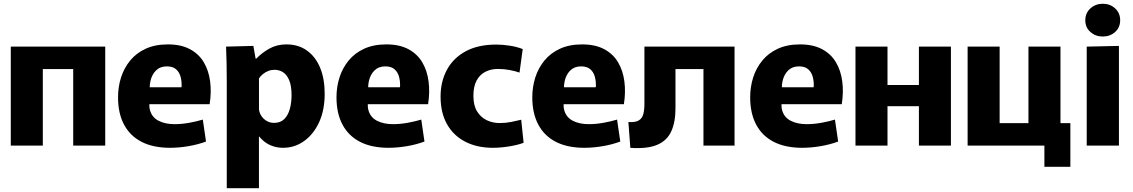

<svg xmlns="http://www.w3.org/2000/svg" viewBox="-20 -765 5955 1009"><path d="M364.7 0V-520H533V0ZM36.7 0V-520H205V0ZM136.3 -402V-520H453.7V-402Z M873.8 11.7Q785.2 11.7 724.3 -19.5Q663.5 -50.7 631.9 -110.1Q600.3 -169.5 600.3 -253.7Q600.3 -308 615.9 -357.4Q631.5 -406.8 663.8 -446.5Q696.2 -486.2 745.7 -508.9Q795.2 -531.7 862.3 -531.7Q931.3 -531.7 978.2 -506.6Q1025 -481.5 1050.9 -437.9Q1076.8 -394.3 1084.2 -337.6Q1091.7 -280.8 1081.7 -217.5H689.5L780.3 -284.8Q757.7 -224.2 768.1 -186.2Q778.5 -148.3 813.2 -130.4Q847.8 -112.5 897.3 -112.5Q934.5 -112.5 974.6 -119.7Q1014.7 -127 1045.8 -136.5L1062.7 -21.2Q1020.3 -5.3 970.1 3.2Q919.8 11.7 873.8 11.7ZM690.5 -306.3H933.5Q934.5 -310.7 934.5 -313.7Q934.5 -316.7 934.5 -319.5Q934.5 -344.8 927.5 -366.6Q920.5 -388.3 903.6 -402.3Q886.7 -416.2 857 -416.2Q821.8 -416.2 800 -394.8Q778.2 -373.3 770.6 -339.3Q763 -305.3 770.3 -268.3Z M1171.7 -336.7Q1171.7 -382.2 1170.8 -431.1Q1169.8 -480 1168 -520L1311.5 -523.8L1323.3 -456.8H1326.8Q1355.8 -487.3 1395.5 -509.5Q1435.2 -531.7 1485.3 -531.7Q1547.7 -531.7 1592.8 -499.6Q1638 -467.5 1662.2 -409.2Q1686.3 -351 1686.3 -272.5Q1686.3 -186.5 1657.1 -122.8Q1627.8 -59.2 1578.2 -23.8Q1528.7 11.7 1467.7 11.7Q1441.2 11.7 1417.9 4.4Q1394.7 -2.8 1376.1 -15.8Q1357.5 -28.8 1342.7 -47H1340.8V224H1171.7ZM1420 -119.2Q1454.3 -119.2 1474.4 -139.7Q1494.5 -160.3 1503.3 -193.3Q1512.2 -226.3 1512.2 -264.2Q1512.2 -314.7 1499.6 -343.9Q1487 -373.2 1466.8 -385.8Q1446.5 -398.3 1422.7 -398.3Q1405.7 -398.3 1389.9 -392.1Q1374.2 -385.8 1361.6 -375.6Q1349 -365.3 1341 -353.3V-190Q1343 -172 1353.6 -155.7Q1364.2 -139.5 1381.7 -129.3Q1399.2 -119.2 1420 -119.2Z M2021.8 11.7Q1933.2 11.7 1872.3 -19.5Q1811.5 -50.7 1779.9 -110.1Q1748.3 -169.5 1748.3 -253.7Q1748.3 -308 1763.9 -357.4Q1779.5 -406.8 1811.8 -446.5Q1844.2 -486.2 1893.7 -508.9Q1943.2 -531.7 2010.3 -531.7Q2079.3 -531.7 2126.2 -506.6Q2173 -481.5 2198.9 -437.9Q2224.8 -394.3 2232.2 -337.6Q2239.7 -280.8 2229.7 -217.5H1837.5L1928.3 -284.8Q1905.7 -224.2 1916.1 -186.2Q1926.5 -148.3 1961.2 -130.4Q1995.8 -112.5 2045.3 -112.5Q2082.5 -112.5 2122.6 -119.7Q2162.7 -127 2193.8 -136.5L2210.7 -21.2Q2168.3 -5.3 2118.1 3.2Q2067.8 11.7 2021.8 11.7ZM1838.5 -306.3H2081.5Q2082.5 -310.7 2082.5 -313.7Q2082.5 -316.7 2082.5 -319.5Q2082.5 -344.8 2075.5 -366.6Q2068.5 -388.3 2051.6 -402.3Q2034.7 -416.2 2005 -416.2Q1969.8 -416.2 1948 -394.8Q1926.2 -373.3 1918.6 -339.3Q1911 -305.3 1918.3 -268.3Z M2570.3 11.7Q2487.8 11.7 2426 -19.8Q2364.2 -51.2 2329.8 -111.3Q2295.3 -171.3 2295.3 -257.5Q2295.3 -336.3 2328.6 -398.1Q2361.8 -459.8 2426.9 -495.3Q2492 -530.8 2588.2 -530.8Q2619.5 -530.8 2657.2 -525.2Q2694.8 -519.7 2727 -507.2L2710.2 -383.5Q2689.8 -390.8 2659.6 -396.8Q2629.3 -402.7 2597.2 -402.7Q2559 -402.7 2529.7 -387.3Q2500.5 -372 2484.2 -340.8Q2467.8 -309.7 2467.8 -261.7Q2467.8 -210.7 2487.4 -179.2Q2507 -147.7 2538.5 -133Q2570 -118.3 2605.3 -118.3Q2637.3 -118.3 2667.4 -124.3Q2697.5 -130.3 2719 -135.8L2731.7 -14.7Q2703.8 -3.7 2657.8 4Q2611.8 11.7 2570.3 11.7Z M3050.8 11.7Q2962.2 11.7 2901.3 -19.5Q2840.5 -50.7 2808.9 -110.1Q2777.3 -169.5 2777.3 -253.7Q2777.3 -308 2792.9 -357.4Q2808.5 -406.8 2840.8 -446.5Q2873.2 -486.2 2922.7 -508.9Q2972.2 -531.7 3039.3 -531.7Q3108.3 -531.7 3155.2 -506.6Q3202 -481.5 3227.9 -437.9Q3253.8 -394.3 3261.2 -337.6Q3268.7 -280.8 3258.7 -217.5H2866.5L2957.3 -284.8Q2934.7 -224.2 2945.1 -186.2Q2955.5 -148.3 2990.2 -130.4Q3024.8 -112.5 3074.3 -112.5Q3111.5 -112.5 3151.6 -119.7Q3191.7 -127 3222.8 -136.5L3239.7 -21.2Q3197.3 -5.3 3147.1 3.2Q3096.8 11.7 3050.8 11.7ZM2867.5 -306.3H3110.5Q3111.5 -310.7 3111.5 -313.7Q3111.5 -316.7 3111.5 -319.5Q3111.5 -344.8 3104.5 -366.6Q3097.5 -388.3 3080.6 -402.3Q3063.7 -416.2 3034 -416.2Q2998.8 -416.2 2977 -394.8Q2955.2 -373.3 2947.6 -339.3Q2940 -305.3 2947.3 -268.3Z M3292.5 12 3282.3 -123.7Q3317.8 -121.2 3336.1 -131.7Q3354.3 -142.2 3360.4 -164.3Q3366.5 -186.5 3366.5 -217.3V-520H3529.8V-195.7Q3529.8 -123.2 3507.5 -74.4Q3485.2 -25.7 3433.3 -3.8Q3381.5 18 3292.5 12ZM3461.2 -402V-520H3760.8V-402ZM3676.8 0V-520H3840.2V0Z M4195.8 11.7Q4107.2 11.7 4046.3 -19.5Q3985.5 -50.7 3953.9 -110.1Q3922.3 -169.5 3922.3 -253.7Q3922.3 -308 3937.9 -357.4Q3953.5 -406.8 3985.8 -446.5Q4018.2 -486.2 4067.7 -508.9Q4117.2 -531.7 4184.3 -531.7Q4253.3 -531.7 4300.2 -506.6Q4347 -481.5 4372.9 -437.9Q4398.8 -394.3 4406.2 -337.6Q4413.7 -280.8 4403.7 -217.5H4011.5L4102.3 -284.8Q4079.7 -224.2 4090.1 -186.2Q4100.5 -148.3 4135.2 -130.4Q4169.8 -112.5 4219.3 -112.5Q4256.5 -112.5 4296.6 -119.7Q4336.7 -127 4367.8 -136.5L4384.7 -21.2Q4342.3 -5.3 4292.1 3.2Q4241.8 11.7 4195.8 11.7ZM4012.5 -306.3H4255.5Q4256.5 -310.7 4256.5 -313.7Q4256.5 -316.7 4256.5 -319.5Q4256.5 -344.8 4249.5 -366.6Q4242.5 -388.3 4225.6 -402.3Q4208.7 -416.2 4179 -416.2Q4143.8 -416.2 4122 -394.8Q4100.2 -373.3 4092.6 -339.3Q4085 -305.3 4092.3 -268.3Z M4475.7 -520H4644V-318.3H4809V-520H4977.3V0H4809V-207H4644V0H4475.7Z M5384.7 0V-520H5553V0ZM5164.7 0V-118H5478.7V0ZM5065 0V-520H5233.3V0ZM5468.5 111.7V-118H5605V111.7Z M5691 -520 5860.2 -523.8V0H5691ZM5775.2 -573Q5737.7 -573 5710.6 -596.7Q5683.5 -620.3 5683.5 -658.7Q5683.5 -696.8 5710.6 -721.1Q5737.7 -745.3 5775.6 -745.3Q5813.5 -745.3 5840.1 -721.1Q5866.7 -696.8 5866.7 -658.7Q5866.7 -620.3 5840 -596.7Q5813.3 -573 5775.2 -573Z"/></svg>

Font: Murecho Thin
Style: Regular
Weight: 100
Designer: Neil Summerour
Foundry: Positype
Version: Version 1.010